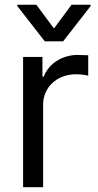

<svg xmlns="http://www.w3.org/2000/svg" viewBox="-20 -784 412 804"><path d="M76.7 0H160.5V-345.2C160.5 -419 218.8 -473 298.3 -473C320.7 -473 343.8 -468.8 349.4 -467.3V-552.6C339.8 -553.3 317.8 -554 305.4 -554C240.1 -554 183.2 -517 163.4 -463.1H157.7V-545.5H76.7ZM52.6 -758.5 167.6 -610.8H244.3L359.4 -758.5V-764.2H279.8L206 -664.8L132.1 -764.2H52.6Z"/></svg>

Font: Margiela Sans
Style: Regular
Weight: 400
Designer: Stefan Endress, Andreas Faust
Version: Version 1.100;FEAKit 1.0